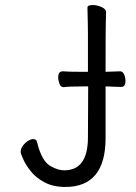

<svg xmlns="http://www.w3.org/2000/svg" viewBox="-20 -725 540 762"><path d="M239 17Q191 17 156.5 -1.5Q122 -20 102 -45.5Q82 -71 72 -93.5Q62 -116 62 -122Q62 -134 70 -145.5Q78 -157 90 -165Q102 -173 112 -173Q125 -173 127 -161Q146 -82 184 -64Q211 -49 235 -49Q329 -49 329 -180L330 -382H307Q251 -382 233 -379Q221 -379 216 -392.5Q211 -406 211 -418Q211 -442 229 -442Q250 -440 307 -440H329V-589Q329 -623 327 -695Q327 -705 349 -705Q365 -705 383 -697Q401 -689 401 -677Q401 -665 400 -640Q399 -623 399 -440Q432 -441 457 -442Q467 -442 472.5 -429.5Q478 -417 478 -404Q478 -380 461 -380Q441 -380 425 -381Q417 -382 399 -382V-177Q399 17 239 17Z"/></svg>

Font: LXGW WenKai Mono Lite
Style: Regular
Weight: 400
Monospace: yes
Designer: LXGW / Fontworks Inc.
Foundry: LXGW / Fontworks Inc.
Version: Version 1.520; June 14, 2025